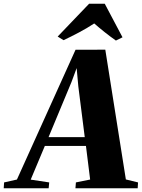

<svg xmlns="http://www.w3.org/2000/svg" viewBox="-104 -1012 762 1032"><path d="M-84 0 -82 -31.5 -13 -47 302 -744.5 462 -745 572.5 -47.5 638 -31.5 636 0H301.5L304 -31.5L380.5 -47L358 -227.5H137L61 -46.5L160.5 -31.5L157.5 0ZM157 -275H351.5L317 -547.5L308 -646L280 -570.5ZM206 -815.5 375 -992H459L554.5 -811.5L519 -794Q487.5 -816 457.8 -839.8Q428 -863.5 402.5 -886Q364.5 -861 321.2 -838Q278 -815 237.5 -796Z"/></svg>

Font: Merriweather 96pt Black
Style: Italic
Weight: 900
Italic angle: -7.8°
Version: Version 2.101